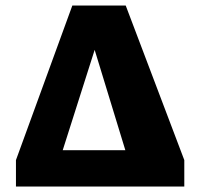

<svg xmlns="http://www.w3.org/2000/svg" viewBox="-20 -678 725 698"><path d="M96 0 134 -132H520L566 0ZM650 0H476L306 -556H343L166 0H38V-96L243 -658H437L650 -96Z"/></svg>

Font: Ysabeau Office Black
Style: Regular
Weight: 900
Designer: Christian Thalmann (Catharsis Fonts)
Version: Version 2.001;gftools[0.9.30]; featfreeze: tnum,lnum,ss02